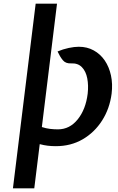

<svg xmlns="http://www.w3.org/2000/svg" viewBox="-20 -778 638 1039"><path d="M50 241 173 -758H288.5L206.5 -90.5Q229.5 -83 251 -80.5Q272.5 -78 293.5 -78Q357 -78 400.5 -132Q444 -186 454.5 -271Q459.5 -316 452.2 -354Q445 -392 423.2 -414.5Q401.5 -437 364 -435Q335 -433.5 319.5 -452.8Q304 -472 291.5 -499.5Q321 -512 351.8 -518.5Q382.5 -525 406.5 -525Q451.5 -525 487.2 -505.2Q523 -485.5 546.8 -450.8Q570.5 -416 580.5 -369.8Q590.5 -323.5 584 -271Q573.5 -190 532.5 -125.8Q491.5 -61.5 427.5 -24.2Q363.5 13 282.5 13Q259 13 238.2 10.5Q217.5 8 195 2L165.5 241Z"/></svg>

Font: Expletus Sans SemiBold
Style: Italic
Weight: 600
Italic angle: -7°
Version: Version 7.500